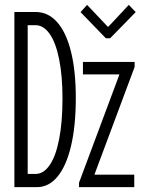

<svg xmlns="http://www.w3.org/2000/svg" viewBox="-20 -769 602 789"><path d="M39.1 -719.7H127Q177.7 -719.7 214.8 -678Q252 -636.2 271.7 -556.9Q291.5 -477.5 291.5 -366.7Q291.5 -252 272 -169.4Q252.4 -86.9 216.6 -43.5Q180.7 0 131.8 0H39.1ZM236.8 -364.3Q236.8 -457 223.1 -525.1Q209.5 -593.3 184.3 -629.4Q159.2 -665.5 126 -665.5H93.8V-54.2H126Q159.2 -54.2 184.3 -90.8Q209.5 -127.4 223.1 -197.5Q236.8 -267.6 236.8 -364.3ZM304.7 -18.1 470.2 -461.4V-463.4H320.8V-514.6H533.2V-493.7L368.7 -53.2V-51.3H531.7V0H304.7ZM311 -719.2 337.9 -749 422.9 -659.2H425.3L509.3 -749L537.6 -719.2L432.6 -611.8H415Z"/></svg>

Font: Reddit Mono Light
Style: Regular
Weight: 300
Monospace: yes
Designer: Stephen Hutchings
Foundry: Reddit
Version: Version 1.011